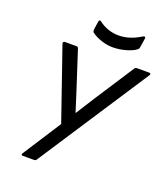

<svg xmlns="http://www.w3.org/2000/svg" viewBox="-150 -933 898 1036"><g transform="rotate(20 299.5 -415.0)"><path d="M102 0Q97 0 95.5 -3.5Q94 -7 97 -12L239 -232L97 -643Q96 -648 98.5 -651.5Q101 -655 106 -655H174Q181 -655 184 -648L258 -420Q266 -394 274.5 -368Q283 -342 291 -316H293Q310 -342 326 -368Q342 -394 359 -420L507 -648Q511 -655 520 -655H592Q597 -655 598.5 -651.5Q600 -648 597 -643L181 -7Q179 -3 175.5 -1.5Q172 0 168 0ZM357 -716Q327 -716 294 -726.5Q261 -737 236 -755Q230 -760 231 -773L238 -820Q239 -827 243 -828.5Q247 -830 253 -825Q278 -806 307 -796.5Q336 -787 365 -787Q396 -787 427 -796.5Q458 -806 492 -827Q498 -831 502.5 -829Q507 -827 506 -821L498 -768Q497 -763 495.5 -759.5Q494 -756 491 -754Q472 -738 433.5 -727Q395 -716 357 -716Z"/></g></svg>

Font: Sofia Sans Hairline
Style: Italic
Weight: 1
Italic angle: -9°
Designer: Botio Nikoltchev, Ani Petrova
Foundry: lettersoup
Version: Version 4.102